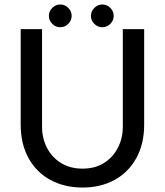

<svg xmlns="http://www.w3.org/2000/svg" viewBox="-20 -831 741 863"><path d="M351 12Q270 12 207 -22Q144 -56 108.5 -120Q73 -184 73 -271V-700H169V-261Q169 -210 191 -167Q213 -124 254 -98.5Q295 -73 351 -73Q407 -73 447.5 -98.5Q488 -124 510 -167Q532 -210 532 -261V-700H628V-271Q628 -184 592.5 -120Q557 -56 494.5 -22Q432 12 351 12ZM439.9 -708.5Q419.2 -708.5 404 -723.8Q388.7 -739.1 388.7 -759.7Q388.7 -780.4 404 -795.6Q419.2 -810.9 439.9 -810.9Q460.5 -810.9 475.8 -795.6Q491.1 -780.4 491.1 -759.7Q491.1 -739.1 475.8 -723.8Q460.5 -708.5 439.9 -708.5ZM250.9 -708.5Q230.2 -708.5 215 -723.8Q199.7 -739.1 199.7 -759.7Q199.7 -780.4 215 -795.6Q230.2 -810.9 250.9 -810.9Q271.5 -810.9 286.8 -795.6Q302.1 -780.4 302.1 -759.7Q302.1 -739.1 286.8 -723.8Q271.5 -708.5 250.9 -708.5Z"/></svg>

Font: MuseoModerno SemiBold
Style: Regular
Weight: 400
Version: Version 1.001